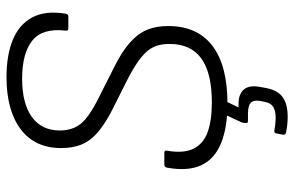

<svg xmlns="http://www.w3.org/2000/svg" viewBox="-177 -530 904 590"><g transform="rotate(-90 275.0 -235.0)"><path d="M251 12Q179 12 130.5 -7.5Q82 -27 62.5 -68Q43 -109 55 -175Q57 -182 65 -182H100Q109 -182 107 -174Q98 -123 113 -92.5Q128 -62 164 -49Q200 -36 255 -36Q346 -36 390.5 -68.5Q435 -101 435 -166Q435 -194 426 -214Q417 -234 394.5 -252.5Q372 -271 332 -292L221 -348Q183 -369 159.5 -390Q136 -411 125.5 -437.5Q115 -464 115 -499Q115 -580 173 -623.5Q231 -667 333 -667Q401 -667 448 -647.5Q495 -628 516.5 -588Q538 -548 528 -485Q526 -477 520 -477H481Q475 -477 476 -486Q484 -557 445 -588Q406 -619 328 -619Q252 -619 210.5 -589Q169 -559 169 -503Q169 -479 177.5 -459Q186 -439 205.5 -423Q225 -407 259 -389L366 -335Q412 -312 439.5 -287.5Q467 -263 478.5 -235Q490 -207 490 -170Q490 -81 429.5 -34.5Q369 12 251 12ZM211 197Q187 197 163 192Q155 190 156 183L160 162Q162 155 168 156Q179 158 189 159Q199 160 209 160Q231 160 242.5 152Q254 144 257 126L260 112Q263 91 253.5 83Q244 75 220 75H198Q191 75 192 68Q192 63 193 59Q194 55 196 51L225 -11Q228 -18 233 -18H263Q270 -18 267 -11L240 46H251Q281 46 295 62.5Q309 79 303 111L300 128Q294 164 273 180.5Q252 197 211 197Z"/></g></svg>

Font: Sofia Sans Light
Style: Italic
Weight: 300
Italic angle: -9°
Version: Version 4.100-B